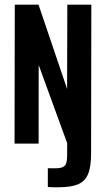

<svg xmlns="http://www.w3.org/2000/svg" viewBox="-20 -611 450 817"><path d="M231.2 185.8Q222.9 185.8 207.5 185.8Q192.2 185.8 183.5 184.8V104.8L214.1 105.1Q244.1 105.5 254.8 95Q265.6 84.6 265.6 52.4L265.9 -1.7L144.6 -334.4L144.3 0H41.9L42.9 -591H144L265.5 -232.6L266.5 -591H368.6L367.6 38.9Q368 96.5 355.3 128.3Q342.6 160.1 312.5 173Q282.5 185.8 231.2 185.8Z"/></svg>

Font: Alumni Sans Thin
Style: Regular
Weight: 100
Designer: Robert E. Leuschke
Foundry: Robert E. Leuschke
Version: Version 1.018